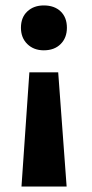

<svg xmlns="http://www.w3.org/2000/svg" viewBox="-20 -491 338 706"><path d="M194 -225 225 195H59L88 -225ZM141 -471Q180 -471 203 -449Q226 -427 226 -389Q226 -352 203 -329Q180 -306 141 -306Q104 -306 80.5 -329Q57 -352 57 -389Q57 -427 80.5 -449Q104 -471 141 -471Z"/></svg>

Font: Ysabeau SC ExtraBold
Style: Regular
Weight: 800
Designer: Christian Thalmann (Catharsis Fonts)
Version: Version 2.001;gftools[0.9.30]; featfreeze: smcp